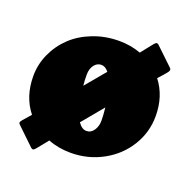

<svg xmlns="http://www.w3.org/2000/svg" viewBox="-115 -680 831 846"><g transform="rotate(20 301.0 -256.5)"><path d="M17.6 -248Q17.6 -302.7 40.3 -352.8Q63 -402.8 102.5 -440.4Q142.1 -478 199.2 -500.2Q256.3 -522.5 321.8 -522.5Q376 -522.5 423.3 -504.9Q433.1 -517.1 446.8 -534.7Q460.4 -552.2 466.3 -559.1Q472.7 -567.4 477.3 -569.3Q481.9 -571.3 488.3 -566.4L571.3 -487.3Q580.6 -479 567.9 -464.4Q559.1 -453.1 533.7 -425.3Q585 -359.4 585 -265.6Q585 -189.5 545.2 -125Q505.4 -60.5 436.8 -23.2Q368.2 14.2 287.1 14.2Q230 14.2 181.2 -4.9Q174.3 3.4 160.6 20.8Q147 38.1 140.1 45.9Q133.3 54.2 129.2 56.2Q125 58.1 118.2 53.7L35.2 -25.9Q29.8 -31.2 30.8 -35.6Q31.7 -40 39.1 -48.8Q44.9 -56.2 70.8 -85Q17.6 -151.9 17.6 -248ZM236.8 -333.5Q236.8 -305.2 239.3 -282.7L309.6 -366.7Q311 -368.2 313.7 -371.3Q316.4 -374.5 317.9 -376.5Q302.2 -396.5 283.2 -396.5Q263.2 -396.5 250 -378.9Q236.8 -361.3 236.8 -333.5ZM287.6 -134.8Q286.6 -133.3 283.9 -130.6Q281.2 -127.9 280.3 -126.5Q298.3 -100.1 319.8 -100.1Q340.8 -100.1 354 -119.4Q367.2 -138.7 367.2 -164.6Q367.2 -189.5 363.3 -226.1Z"/></g></svg>

Font: Cooper* Black
Style: Regular
Weight: 900
Designer: Owen Earl
Foundry: indestructible type*
Version: Version 0.001